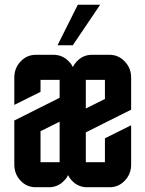

<svg xmlns="http://www.w3.org/2000/svg" viewBox="-20 -785 610 805"><path d="M285.2 -595.2H221.2L306.2 -765.1H399.9ZM529.8 -460V-325.2L339.8 -230V-105H419.9V-205.1L529.8 -259.8V-95.2Q529.8 -55.7 503.4 -27.8Q477.1 0 439.9 0H344.7Q307.6 0 281.2 -27.8Q271.5 -38.6 265.1 -50.8Q259.3 -37.1 248.5 -27.3Q222.7 0 185.1 0H129.9Q92.3 0 66.4 -27.3Q40 -55.2 40 -95.2V-279.8L230 -375V-450.2H149.9V-399.9L40 -345.2V-460Q40 -499.5 66.4 -527.3Q92.8 -555.2 129.9 -555.2H204.6Q242.2 -555.2 268.6 -527.3Q279.3 -517.6 285.2 -503.9Q291.5 -516.1 301.3 -526.9Q328.1 -555.2 364.7 -555.2H439.9Q476.6 -555.2 503.4 -526.9Q529.8 -499 529.8 -460ZM339.8 -330.1 419.9 -370.1V-450.2H339.8ZM149.9 -105H230V-274.9L149.9 -234.9Z"/></svg>

Font: Horta
Style: Regular
Weight: 600
Width: 3
Version: Version 0.11